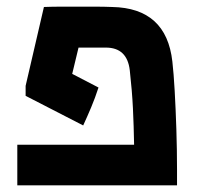

<svg xmlns="http://www.w3.org/2000/svg" viewBox="-20 -557 604 577"><path d="M32 0V-122H383Q382 -179 379.5 -231Q377 -283 370 -346Q362 -414 298 -414H216L197 -335L276 -294Q266 -263 254 -234.5Q242 -206 230 -180L57 -269V-299L112 -536Q138 -537 163.5 -537Q189 -537 215 -537Q241 -537 266.5 -537Q292 -537 317 -536Q480 -533 498 -372Q502 -337 505 -283.5Q508 -230 510 -168.5Q512 -107 512 -47V0Z"/></svg>

Font: Secular One
Style: Regular
Weight: 400
Designer: Michal Sahar
Foundry: Hagilda
Version: Version 1.002; ttfautohint (v1.8.4.7-5d5b);gftools[0.9.29]